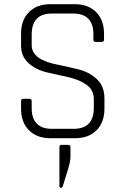

<svg xmlns="http://www.w3.org/2000/svg" viewBox="-20 -663 602 921"><path d="M81 -142V-178Q81 -189 92 -189H121Q132 -189 132 -178V-145Q132 -45 229 -45H333Q430 -45 430 -146V-188Q430 -232 394 -257Q358 -282 307 -293Q256 -304 204.5 -316Q153 -328 117 -360Q81 -392 81 -446V-501Q81 -567 119 -605Q157 -643 222 -643H338Q403 -643 441 -605Q479 -567 479 -501V-473Q479 -462 468 -462H439Q428 -462 428 -473V-498Q428 -598 331 -598H228Q132 -598 132 -496V-446Q132 -377 255 -353Q306 -343 357.5 -330Q409 -317 445 -283Q481 -249 481 -191V-142Q481 -76 443 -38Q405 0 340 0H222Q157 0 119 -38Q81 -76 81 -142ZM318 43V90Q318 109 307 147L281 231Q278 238 273 238Q265 238 265 229V43Q265 32 275 32H307Q318 32 318 43Z"/></svg>

Font: Rajdhani
Style: Regular
Weight: 400
Designer: Satya Rajpurohit, Jyotish Sonowal
Foundry: Indian Type Foundry
Version: Version 1.201;PS 1.0;hotconv 1.0.78;makeotf.lib2.5.61930; tt